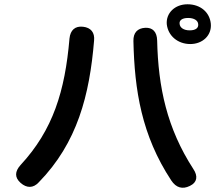

<svg xmlns="http://www.w3.org/2000/svg" viewBox="-20 -850 1040 898"><path d="M76 5 77 6C105 30 135 31 161 3C342 -182 399 -406 420 -660C424 -698 405 -721 368 -725C331 -729 309 -709 305 -670C284 -424 228 -242 76 -78C49 -48 48 -20 76 5ZM604 -658C609 -429 642 -217 781 -6C804 29 834 36 867 20L869 19C902 3 907 -26 884 -60C761 -250 720 -441 715 -661C714 -701 694 -722 659 -720C623 -718 603 -697 604 -658ZM760 -737C766 -682 812 -644 870 -644C927 -644 971 -684 966 -739C961 -792 918 -830 857 -830C798 -830 756 -789 760 -737ZM820 -739C818 -755 832 -766 860 -766C888 -766 906 -754 907 -737C909 -719 895 -708 867 -708C839 -708 821 -721 820 -739Z"/></svg>

Font: 寒蝉团圆体 Round
Style: Regular
Weight: 500
Designer: 寒蝉字型
Version: Version 2.700;Glyphs 3.1.1 (3135)